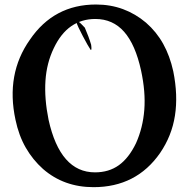

<svg xmlns="http://www.w3.org/2000/svg" viewBox="-20 -791 782 830"><path d="M384.3 18.1Q256.3 18.1 166 -60.5Q121.6 -100.1 91.3 -152.8Q61 -205.6 46.9 -273.4Q4.4 -471.2 109.4 -619.6Q212.9 -771.5 395 -771.5Q457.5 -771.5 511.7 -751.5Q565.9 -731.4 611.3 -692.9Q656.7 -653.3 685.5 -601.3Q714.4 -549.3 729 -482.9Q750 -378.9 736.3 -291.3Q722.7 -203.6 671.9 -129.4Q569.3 18.1 384.3 18.1ZM390.6 -45.9Q450.7 -45.9 493.9 -76.9Q537.1 -107.9 567.9 -171.9Q597.7 -238.3 603.8 -315.9Q609.9 -393.6 589.8 -486.3Q565.4 -598.1 516.6 -653.6Q467.8 -709 392.1 -709Q333 -709 287.8 -677.7Q242.7 -646.5 212.4 -582.5Q181.6 -518.6 176.5 -441.9Q171.4 -365.2 189.9 -273.4Q240.2 -45.9 390.6 -45.9ZM346.7 -671.4Q363.8 -632.3 374 -597.7Q377.4 -572.3 372.1 -575.2Q361.3 -590.8 338.1 -634.8Q314.9 -678.7 310.5 -694.3Q309.1 -712.4 346.7 -671.4Z"/></svg>

Font: IranNastaliq
Style: Regular
Weight: 400
Designer: Hossein Zahedi
Version: Version 1.5